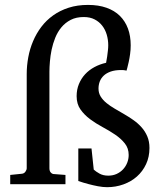

<svg xmlns="http://www.w3.org/2000/svg" viewBox="-20 -757 668 789"><path d="M594.2 -148.9Q594.2 -112.3 580.3 -82.5Q566.4 -52.7 542.7 -31.7Q519 -10.7 487.3 0.7Q455.6 12.2 419.9 12.2Q402.8 12.2 382.3 8.3Q361.8 4.4 343.8 -0.5Q322.8 -5.9 301.8 -13.2V-147H356L365.2 -60.1Q373.5 -52.2 388.7 -43.7Q403.8 -35.2 424.8 -35.2Q443.8 -35.2 459.2 -42.2Q474.6 -49.3 485.6 -61Q496.6 -72.8 502.7 -88.1Q508.8 -103.5 508.8 -120.1Q508.8 -147.9 492.9 -167.7Q477.1 -187.5 453.4 -203.6Q429.7 -219.7 401.9 -234.6Q374 -249.5 350.3 -267.1Q326.7 -284.7 310.8 -307.1Q294.9 -329.6 294.9 -361.8Q294.9 -388.7 304.2 -411.4Q313.5 -434.1 329.6 -451.7Q345.7 -469.2 367.9 -481.2Q390.1 -493.2 416 -499Q418.5 -512.2 420.4 -524.9Q421.9 -536.1 423.3 -548.3Q424.8 -560.5 424.8 -570.8Q424.8 -593.3 418.7 -614.3Q412.6 -635.3 400.1 -651.4Q387.7 -667.5 368.9 -677.2Q350.1 -687 324.2 -687Q293 -687 270.5 -675.3Q248 -663.6 232.4 -644.8Q216.8 -626 207 -601.8Q197.3 -577.6 192.1 -552.7Q187 -527.8 185.1 -504.2Q183.1 -480.5 183.1 -462.9V-65.9Q183.1 -54.7 188 -48.8Q192.9 -43 198.2 -42L249 -38.1V0H22V-38.1L69.8 -43Q79.1 -43.9 84.5 -51.5Q89.8 -59.1 89.8 -65.9V-453.1Q89.8 -487.3 96.2 -521.7Q102.5 -556.2 116 -587.9Q129.4 -619.6 149.9 -646.7Q170.4 -673.8 198.5 -693.8Q226.6 -713.9 262.2 -725.3Q297.9 -736.8 341.8 -736.8Q384.8 -736.8 417.7 -725.1Q450.7 -713.4 472.7 -691.7Q494.6 -669.9 505.9 -639.4Q517.1 -608.9 517.1 -570.8Q517.1 -552.2 514.6 -534.7Q512.2 -517.1 509 -502.7Q505.9 -488.3 503.2 -478.5Q500.5 -468.8 500 -466.8Q498.5 -466.8 493.7 -468Q488.8 -469.2 478 -469.2Q452.6 -469.2 434.8 -462.9Q417 -456.5 406 -446Q395 -435.5 389.9 -421.9Q384.8 -408.2 384.8 -393.1Q384.8 -374.5 393.8 -360.1Q402.8 -345.7 417.5 -333.7Q432.1 -321.8 450.9 -310.8Q469.7 -299.8 489.5 -288.3Q509.3 -276.9 528.1 -263.7Q546.9 -250.5 561.5 -234.1Q576.2 -217.8 585.2 -196.8Q594.2 -175.8 594.2 -148.9Z"/></svg>

Font: BabelStone Ogham Lithic
Style: Regular
Weight: 400
Designer: Andrew West
Foundry: BabelStone
Version: Version 1.02 March 14, 2022